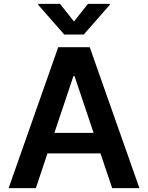

<svg xmlns="http://www.w3.org/2000/svg" viewBox="-20 -971 764 991"><path d="M699.6 0H558.9L498.6 -179.3H225.1L165.1 0H24.5L280.5 -727.3H443.2ZM412.3 -792.6H311.8L177.2 -946V-951H289.8L361.9 -860.1L433.9 -951H546.5V-946ZM463.1 -285.2 364.7 -578.1H359L260.7 -285.2Z"/></svg>

Font: Linik Sans SemiBold
Style: Regular
Weight: 600
Designer: Fonts by Rasmus Andersson / Changes by Cristiano Sobral with parts from Marc Monis
Foundry: rsms
Version: Version 3.020; ttfautohint (v1.6)